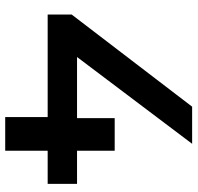

<svg xmlns="http://www.w3.org/2000/svg" viewBox="-30 -710 740 719"><g transform="rotate(90 339.5 -350.0)"><path d="M34 -159V-249L379 -700H518L193 -269H422V-410H544V-269H668V-159H544V0H418V-159Z"/></g></svg>

Font: Montserrat SemiBold
Style: Regular
Weight: 600
Designer: Julieta Ulanovsky
Foundry: Julieta Ulanovsky
Version: Version 9.000; ttfautohint (v1.8.4.7-5d5b)